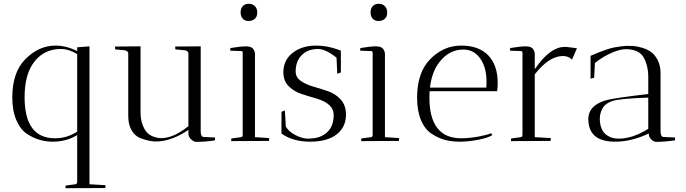

<svg xmlns="http://www.w3.org/2000/svg" viewBox="-20 -745 3629 1015"><path d="M326 250 327 236 379 229Q386 228 388 218V-31Q332 4 258 4Q185 4 123 -37Q88 -60 66.5 -109.5Q45 -159 45 -230Q45 -361 112 -430Q183 -504 274 -504Q330 -504 388 -475V-495L453 -500V229L538 234Q537 248 537 249ZM271 -14Q334 -14 388 -49V-459Q344 -486 301 -486Q215 -486 162.5 -420Q110 -354 110 -231Q110 -14 271 -14Z M589 -484 588 -499 723 -500V-152Q723 -113 734 -84.5Q745 -56 758.5 -43Q772 -30 790 -23Q818 -13 837 -15Q898 -16 976 -78V-465Q972 -477 959 -479L907 -484Q906 -490 906 -499L1041 -500V-46Q1043 -21 1057 -21L1117 -18L1116 -3Q1068 5 1016 5Q1004 4 990 -8.5Q976 -21 976 -40V-58Q885 3 804 3Q770 3 724 -14Q694 -25 676 -55.5Q658 -86 658 -132V-464Q658 -469 652.5 -473.5Q647 -478 641 -479Z M1328 -459V-20L1403 -15Q1403 -14 1402 0L1202 1Q1202 -8 1203 -13L1255 -20Q1261 -20 1263 -29V-468Q1261 -475 1257 -475L1197 -477L1198 -491Q1252 -500 1280 -500Q1308 -500 1318 -487Q1328 -474 1328 -459ZM1294 -634Q1274 -634 1263 -646.5Q1252 -659 1252 -679.5Q1252 -700 1263.5 -712.5Q1275 -725 1295 -725Q1315 -725 1327.5 -712.5Q1340 -700 1340 -678.5Q1340 -657 1327 -645.5Q1314 -634 1294 -634Z M1610 -12Q1616 -12 1622 -13Q1674 -14 1709 -45.5Q1744 -77 1744 -138Q1744 -198 1650 -225Q1611 -236 1572 -249Q1533 -262 1505.5 -290Q1478 -318 1478 -363Q1478 -427 1527 -465.5Q1576 -504 1651 -504Q1707 -504 1764 -484L1782 -477V-362L1763 -355L1759 -440Q1701 -486 1662 -486Q1607 -486 1575 -453.5Q1543 -421 1543 -367Q1543 -336 1570.5 -317Q1598 -298 1637 -287Q1676 -276 1715 -262.5Q1754 -249 1781.5 -218.5Q1809 -188 1809 -139Q1809 -73 1759.5 -34.5Q1710 4 1619 4Q1528 4 1468 -39V-154L1486 -161L1491 -76Q1505 -50 1541.5 -31Q1578 -12 1610 -12Z M2015 -459V-20L2090 -15Q2090 -14 2089 0L1889 1Q1889 -8 1890 -13L1942 -20Q1948 -20 1950 -29V-468Q1948 -475 1944 -475L1884 -477L1885 -491Q1939 -500 1967 -500Q1995 -500 2005 -487Q2015 -474 2015 -459ZM1981 -634Q1961 -634 1950 -646.5Q1939 -659 1939 -679.5Q1939 -700 1950.5 -712.5Q1962 -725 1982 -725Q2002 -725 2014.5 -712.5Q2027 -700 2027 -678.5Q2027 -657 2014 -645.5Q2001 -634 1981 -634Z M2250 -230Q2250 -14 2418 -14Q2462 -14 2512 -23.5Q2562 -33 2576 -41L2583 -31Q2560 -16 2507.5 -6Q2455 4 2411.5 4Q2368 4 2333.5 -5Q2299 -14 2263 -37Q2227 -60 2206 -109Q2185 -158 2185 -229Q2185 -361 2253 -431Q2324 -504 2418 -504Q2512 -504 2561.5 -452Q2611 -400 2611 -306Q2611 -286 2608 -263H2251Q2250 -252 2250 -230ZM2552 -313Q2552 -388 2519 -435.5Q2486 -483 2429 -483Q2355 -483 2304 -418Q2263 -367 2253 -282H2551Q2552 -293 2552 -313Z M2807 -459V-379Q2886 -495 2962 -497Q2968 -497 2974 -497L3030 -490L3004 -430Q2985 -449 2955 -449Q2882 -448 2807 -352V-20L2892 -15Q2892 -14 2891 0L2681 1Q2681 -8 2682 -13L2734 -20Q2742 -21 2742 -34V-468Q2740 -475 2736 -475L2676 -477L2677 -491Q2731 -500 2759 -500Q2787 -500 2797 -487Q2807 -474 2807 -459Z M3410 -38H3407Q3317 4 3232 4Q3099 4 3091 -101Q3090 -108 3090 -114Q3090 -191 3191 -217Q3251 -230 3407 -248V-336Q3407 -378 3397 -408Q3387 -438 3375 -452.5Q3363 -467 3344 -475Q3320 -485 3290.5 -485Q3261 -485 3223 -470Q3168 -447 3125 -412L3121 -334L3102 -329V-450L3112 -454Q3190 -488 3231 -495Q3272 -502 3291 -502.5Q3310 -503 3327.5 -502Q3345 -501 3373 -493Q3401 -485 3421.5 -470.5Q3442 -456 3457 -427Q3472 -398 3472 -358V-52Q3472 -21 3488 -21L3549 -18L3548 -3Q3492 5 3448 5Q3436 4 3423 -7.5Q3410 -19 3410 -38ZM3250 -12Q3324 -12 3407 -64V-229Q3257 -224 3218.5 -211.5Q3180 -199 3165.5 -172.5Q3151 -146 3151 -120Q3151 -115 3151 -110Q3154 -58 3182 -35Q3210 -12 3250 -12Z"/></svg>

Font: Antic Didone
Style: Regular
Weight: 400
Designer: Santiago Orozco
Foundry: Santiago Orozco
Version: Version 2.000